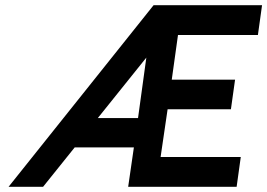

<svg xmlns="http://www.w3.org/2000/svg" viewBox="-20 -720 1030 740"><path d="M572 -700 13 0H146L268 -152H496L474 0H892L908 -115H599L626 -299H870L886 -413H642L666 -585H974L990 -700ZM544 -498 512 -265H357Z"/></svg>

Font: Unageo
Style: SemiBold-Italic
Weight: 600
Designer: Richard Sepsi
Foundry: Richard Sepsi
Version: Version 2.000